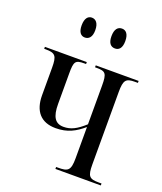

<svg xmlns="http://www.w3.org/2000/svg" viewBox="-138 -836 783 926"><g transform="rotate(20 253.5 -373.0)"><path d="M328 -644C348 -644 363 -658 363 -694C363 -731 348 -746 328 -746C307 -746 292 -731 292 -694C292 -658 307 -644 328 -644ZM173 -644C193 -644 209 -658 209 -694C209 -731 193 -746 173 -746C154 -746 139 -731 139 -694C139 -658 154 -644 173 -644ZM257 0H490V-10H477C427 -10 417 -20 417 -82V-453C417 -515 428 -526 474 -526H489V-536H269V-526H278C323 -526 331 -517 331 -455V-256C289 -218 260 -204 224 -204C181 -204 162 -233 162 -299V-456C162 -517 168 -526 214 -526H223V-536H8V-526H16C66 -526 75 -513 75 -453V-312C75 -231 114 -185 190 -185C251 -185 290 -207 331 -242V-82C331 -17 317 -10 266 -10H257Z"/></g></svg>

Font: Noto Serif Display ExtraCondensed
Style: Regular
Weight: 400
Width: 2
Designer: Monotype Design Team
Foundry: Monotype Imaging Inc.
Version: Version 2.009